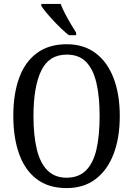

<svg xmlns="http://www.w3.org/2000/svg" viewBox="-20 -951 680 981"><path d="M320 10Q228 10 167.5 -36Q107 -82 77.5 -165Q48 -248 48 -359Q48 -470 77.5 -552Q107 -634 168 -679.5Q229 -725 321 -725Q408 -725 468.5 -679.5Q529 -634 560.5 -551.5Q592 -469 592 -358Q592 -247 560.5 -164.5Q529 -82 468.5 -36Q408 10 320 10ZM320 -43Q382 -43 419.5 -80.5Q457 -118 473 -188.5Q489 -259 489 -358Q489 -458 472.5 -528Q456 -598 419.5 -635Q383 -672 321 -672Q230 -672 190.5 -589.5Q151 -507 151 -358Q151 -259 168 -188.5Q185 -118 222.5 -80.5Q260 -43 320 -43ZM332 -771Q314 -785 293.5 -804.5Q273 -824 252.5 -846Q232 -868 215.5 -888Q199 -908 191 -921V-931H290Q298 -909 312 -882Q326 -855 341.5 -829Q357 -803 369 -784V-771Z"/></svg>

Font: Noto Serif Condensed
Style: Regular
Weight: 400
Width: 3
Designer: Monotype Design Team
Foundry: Monotype Imaging Inc.
Version: Version 2.015